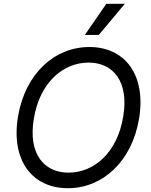

<svg xmlns="http://www.w3.org/2000/svg" viewBox="-20 -986 801 1016"><path d="M429 -801.1H502.8L640.6 -965.9H542.6ZM715.9 -358C754.3 -590.9 640.6 -737.2 453.1 -737.2C268.5 -737.2 113.6 -596.6 75.3 -369.3C36.9 -136.4 150.6 9.9 339.5 9.9C522.7 9.9 677.6 -130.7 715.9 -358ZM632.1 -369.3C600.9 -177.6 477.3 -72.4 342.3 -72.4C213.1 -72.4 127.8 -171.9 159.1 -358C190.3 -549.7 313.9 -654.8 448.9 -654.8C578.1 -654.8 663.4 -555.4 632.1 -369.3Z"/></svg>

Font: TID UI
Style: Italic
Weight: 400
Italic angle: -9.39999°
Designer: The TID Project Authors
Foundry: Bakken & Bæck
Version: Version 1.001;hotconv 1.0.109;makeotfexe 2.5.65596